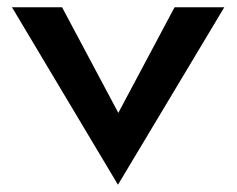

<svg xmlns="http://www.w3.org/2000/svg" viewBox="-20 -471 654 529"><path d="M13 -451 305 38 598 -451H461L306 -160L151 -451Z"/></svg>

Font: Charger Sport
Style: Ult
Weight: 1000
Designer: Jasper
Foundry: Cannot Into Space Fonts
Version: Version 1.1